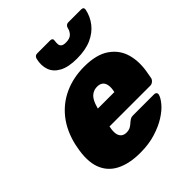

<svg xmlns="http://www.w3.org/2000/svg" viewBox="-211 -888 1029 1029"><g transform="rotate(-45 303.5 -374.0)"><path d="M256 10Q173 10 117.5 -18.5Q62 -47 41 -105Q20 -163 38 -252Q39 -256 40 -262.5Q41 -269 42 -272Q62 -355 108 -412.5Q154 -470 221 -500Q288 -530 370 -530Q462 -530 514.5 -493.5Q567 -457 583.5 -396.5Q600 -336 585 -261L580 -233Q578 -223 568.5 -215Q559 -207 548 -207H239Q239 -207 238.5 -205Q238 -203 238 -201Q233 -177 235.5 -158.5Q238 -140 249.5 -129.5Q261 -119 281 -119Q294 -119 304 -123Q314 -127 322 -133.5Q330 -140 337 -146Q348 -155 354.5 -157.5Q361 -160 372 -160H529Q539 -160 544 -154Q549 -148 546 -139Q541 -121 520 -95.5Q499 -70 461.5 -46Q424 -22 372 -6Q320 10 256 10ZM263 -319H388V-321Q394 -348 390.5 -367Q387 -386 375 -395.5Q363 -405 343 -405Q323 -405 307 -395.5Q291 -386 280.5 -367Q270 -348 263 -321ZM373 -587Q309 -587 271.5 -607Q234 -627 221.5 -661.5Q209 -696 219 -739Q221 -747 226.5 -752.5Q232 -758 242 -758H341Q350 -758 354 -752.5Q358 -747 356 -739Q354 -726 355 -714.5Q356 -703 364.5 -696.5Q373 -690 392 -690Q422 -690 436 -704.5Q450 -719 454 -739Q456 -747 462 -752.5Q468 -758 477 -758H576Q585 -758 589 -752.5Q593 -747 591 -739Q582 -696 555 -661.5Q528 -627 483 -607Q438 -587 373 -587Z"/></g></svg>

Font: Rubik Light ExtraBold
Style: Italic
Weight: 800
Italic angle: -12°
Version: Version 2.104